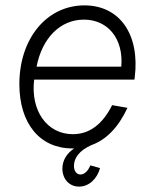

<svg xmlns="http://www.w3.org/2000/svg" viewBox="-20 -536 572 714"><path d="M249 16H256C228 34 212 61 212 91C212 130 238 158 274 158C310 158 341 130 352 89L316 79C307 101 293 113 279 113C265 113 255 100 255 81C255 50 277 23 319 4C375 -16 420 -62 454 -135L397 -145C361 -73 312 -37 251 -37C155 -37 93 -124 107 -240H480L481 -248C501 -408 425 -516 294 -516C154 -516 52 -393 52 -223C52 -77 128 16 249 16ZM431 -288H116C137 -396 205 -463 292 -463C382 -463 440 -391 431 -288Z"/></svg>

Font: Uncut Sans Light Italic
Style: Regular
Weight: 300
Italic angle: -11°
Designer: Kasper Nordkvist
Foundry: UNCUT.wtf
Version: Version 1.304;Glyphs 3.2 (3246)